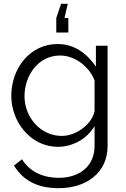

<svg xmlns="http://www.w3.org/2000/svg" viewBox="-20 -760 657 1003"><path d="M299 -740 274 -666V-590H337V-666H317L334 -740ZM283 7C359 7 434 -34 474 -101V2C474 114 388 169 287 169C208 169 136 139 95 72L53 105C98 177 167 223 287 223C426 223 542 147 542 2V-521H481V-412C434 -480 370 -530 281 -530C137 -530 39 -404 39 -259C39 -123 140 7 283 7ZM302 -50C194 -50 108 -145 108 -258C108 -362 177 -470 294 -470C369 -470 445 -415 474 -340V-179C461 -115 383 -50 302 -50Z"/></svg>

Font: Raleway Reg
Style: Regular
Weight: 400
Designer: Matt McInerney, Pablo Impallari, Rodrigo Fuenzalida
Foundry: Matt McInerney, Pablo Impallari, Rodrigo Fuenzalida
Version: Version 3.00 July 28, 2015